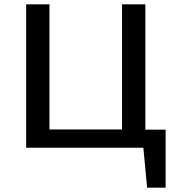

<svg xmlns="http://www.w3.org/2000/svg" viewBox="-20 -678 826 881"><path d="M604 0V-83H740L688 0ZM655 183 630 -83H740V183ZM540 0V-658H647V0ZM133 0V-84H613V0ZM100 0V-658H207V0Z"/></svg>

Font: Ysabeau SemiBold
Style: Regular
Weight: 600
Designer: Christian Thalmann (Catharsis Fonts)
Version: Version 2.000;gftools[0.9.27.dev2+g8671c4b]